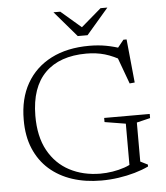

<svg xmlns="http://www.w3.org/2000/svg" viewBox="-59 -934 864 997"><g transform="rotate(-5 373.0 -436.0)"><path d="M638.5 -70.5 676.5 -51.5V-41.5Q644 -26 604 -14.5Q564 -3 519.5 3.5Q475 10 429 10Q346.5 10 278 -12.5Q209.5 -35 159.2 -79.2Q109 -123.5 81.5 -188.8Q54 -254 54.5 -339.5Q54.5 -449 99.5 -528Q144.5 -607 228 -649.8Q311.5 -692.5 426.5 -692.5Q473.5 -692.5 515 -684.8Q556.5 -677 599.5 -662H569L606.5 -708.5H623L645.5 -482L619 -479.5L559 -643L599.5 -597.5Q548 -628 504 -640.8Q460 -653.5 408 -653.5Q338.5 -653.5 284.5 -634.5Q230.5 -615.5 193 -578Q155.5 -540.5 136.2 -484.8Q117 -429 116.5 -355Q116 -246.5 156.2 -173.5Q196.5 -100.5 266.8 -63.5Q337 -26.5 426.5 -26Q458.5 -26 491.2 -31.2Q524 -36.5 553.2 -46.5Q582.5 -56.5 601.5 -70.5L581 -30.5V-273L471.5 -291V-312.5H709V-291L638.5 -274ZM406 -784.5H389L502.5 -882H538L423 -748H372L257 -882H292.5Z"/></g></svg>

Font: Newsreader Light
Style: Regular
Weight: 300
Designer: Hugues Gentile
Foundry: Production Type
Version: Version 1.003